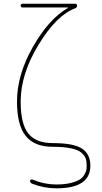

<svg xmlns="http://www.w3.org/2000/svg" viewBox="-20 -770 540 1020"><path d="M338.9 -726.6Q340.8 -726.6 340.8 -728.5Q340.8 -729.5 339.8 -730.5H99.6Q89.8 -730.5 89.8 -740.2Q89.8 -750 99.6 -750H379.9Q389.6 -750 389.6 -740.2Q389.6 -731.4 380.9 -726.6Q281.2 -690.4 185.5 -533.7Q89.8 -377 89.8 -230.5Q89.8 -110.4 130.9 -60.1Q171.9 -9.8 259.8 -9.8Q370.1 -9.8 415 19Q460 47.9 460 110.4Q460 230.5 280.3 230.5Q213.9 230.5 151.4 206.1Q140.6 202.1 139.6 191.4Q139.6 187.5 143.6 185.1Q147.5 182.6 151.4 183.6Q215.8 210 280.3 210Q325.2 210 357.4 201.7Q389.6 193.4 405.3 182.6Q420.9 171.9 429.7 155.3Q438.5 138.7 439.5 130.4Q440.4 122.1 440.4 110.4Q440.4 86.9 435.1 71.8Q429.7 56.6 413.1 41.5Q396.5 26.4 357.9 18.1Q319.3 9.8 259.8 9.8Q162.1 9.8 116.2 -48.3Q70.3 -106.4 70.3 -230.5Q70.3 -372.1 154.3 -520Q238.3 -668 338.9 -726.6Z"/></svg>

Font: Rounded-X Mgen+ 1mn thin
Style: Regular
Weight: 100
Designer: [Source Han Sans]
Ryoko NISHIZUKA  (kana & ideographs); Paul D. Hunt (Latin, Greek & Cyrillic); Wenlong ZHANG  (bopomofo
Version: Version 1.059.20150602